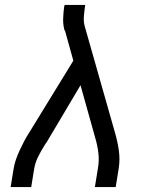

<svg xmlns="http://www.w3.org/2000/svg" viewBox="-20 -755 640 775"><path d="M23 0 35 -74Q38 -93 44.5 -111.5Q51 -130 59.5 -148.5Q68 -167 77.5 -185Q87 -203 98 -220L276 -510L243 -629Q242 -630 241.5 -631Q241 -632 240.5 -633.5Q240 -635 240 -635Q240 -635 239 -638Q234 -659 235 -682Q236 -705 239 -728L241 -735H324L323 -728Q320 -708 318.5 -687.5Q317 -667 322 -649L444 -220Q454 -186 459.5 -149Q465 -112 459 -74L447 0H363L375 -74Q381 -106 377 -138Q373 -170 364 -200L305 -411L169 -182Q167 -179 164 -175Q161 -171 159 -167Q159 -167 159 -167Q159 -167 159 -167Q145 -145 133.5 -121.5Q122 -98 118 -74L106 0Z"/></svg>

Font: Zed Sans Extended
Style: Italic
Weight: 400
Width: 7
Italic angle: -9°
Designer: Belleve Invis
Foundry: Belleve Invis
Version: Version 1.0.0; ttfautohint (v1.8.4)